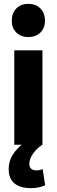

<svg xmlns="http://www.w3.org/2000/svg" viewBox="-20 -750 294 995"><path d="M200 0H54V-489H200ZM41 -643Q41 -682 64.5 -706Q88 -730 127 -730Q166 -730 189.5 -706Q213 -682 213 -643Q213 -605 189.5 -581.5Q166 -558 127 -558Q88 -558 64.5 -581.5Q41 -605 41 -643ZM140 225Q85 225 55 200.5Q25 176 25 126Q25 84 47 50.5Q69 17 99 -5L200 0Q172 17 152 45Q132 73 132 99Q132 133 170 133Q177 133 186 131Q195 129 201 126L214 210Q202 216 183 220.5Q164 225 140 225Z"/></svg>

Font: Gabarito
Style: Bold
Weight: 700
Designer: Leandro Assis / Alvaro Franca / Felipe Casaprima
Foundry: Naipe Foundry
Version: Version 1.000